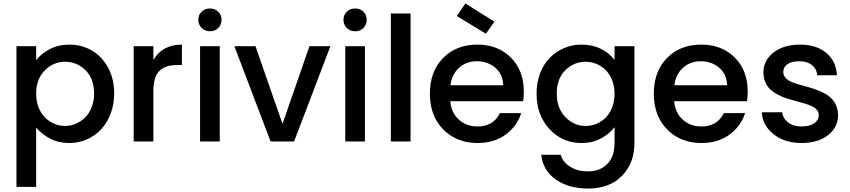

<svg xmlns="http://www.w3.org/2000/svg" viewBox="-20 -818 4913 1110"><path d="M189 -470.2Q218.3 -508.3 268.1 -534.2Q317.9 -560.1 380.9 -560.1Q453.1 -560.1 512 -525.4Q570.8 -490.7 605.5 -425.8Q640.1 -360.8 640.1 -277.8Q640.1 -215.3 619.9 -161.6Q599.6 -107.9 564.9 -70.6Q530.3 -33.2 482.4 -12.2Q434.6 8.8 380.9 8.8Q318.4 8.8 269.5 -16.8Q220.7 -42.5 189 -80.1V262.2H75.2V-550.8H189ZM523.9 -277.8Q523.9 -362.8 474.4 -411.9Q424.8 -460.9 356 -460.9Q288.1 -460.9 238.5 -410.6Q189 -360.4 189 -275.9Q189 -232.4 203.1 -196.8Q217.3 -161.1 240.7 -137.9Q264.2 -114.7 293.9 -102.3Q323.7 -89.8 356 -89.8Q388.7 -89.8 418.7 -102.8Q448.7 -115.7 472.2 -138.9Q495.6 -162.1 509.8 -198.2Q523.9 -234.4 523.9 -277.8Z M866.7 -290V0H752.9V-550.8H866.7V-471.2Q918.5 -560.1 1031.7 -560.1V-441.9H1002.9Q935.5 -441.9 901.1 -407.7Q866.7 -373.5 866.7 -290Z M1136.7 0V-550.8H1250.5V0ZM1194.3 -637.2Q1165 -637.2 1145.8 -656Q1126.5 -674.8 1126.5 -704.1Q1126.5 -731.9 1145.8 -750.5Q1165 -769 1194.3 -769Q1222.2 -769 1241.5 -750.5Q1260.7 -731.9 1260.7 -704.1Q1260.7 -675.3 1241.7 -656.2Q1222.7 -637.2 1194.3 -637.2Z M1335 -550.8H1457L1613.3 -102.1L1769 -550.8H1890.1L1680.2 0H1544.4Z M1976.1 0V-550.8H2089.8V0ZM2033.7 -637.2Q2004.4 -637.2 1985.1 -656Q1965.8 -674.8 1965.8 -704.1Q1965.8 -731.9 1985.1 -750.5Q2004.4 -769 2033.7 -769Q2061.5 -769 2080.8 -750.5Q2100.1 -731.9 2100.1 -704.1Q2100.1 -675.3 2081.1 -656.2Q2062 -637.2 2033.7 -637.2Z M2239.7 0V-740.2H2353.5V0Z M2735.4 -463.9Q2676.3 -463.9 2634.5 -426.5Q2592.8 -389.2 2584 -325.2H2889.2Q2887.7 -387.7 2844 -425.8Q2800.3 -463.9 2735.4 -463.9ZM2993.2 -164.1Q2968.8 -87.9 2902.8 -39.6Q2836.9 8.8 2740.2 8.8Q2620.1 8.8 2542.7 -69.6Q2465.3 -147.9 2465.3 -275.9Q2465.3 -404.8 2541.3 -482.4Q2617.2 -560.1 2740.2 -560.1Q2858.9 -560.1 2933.6 -485.1Q3008.3 -410.2 3008.3 -289.1Q3008.3 -258.3 3004.4 -232.9H2583Q2588.9 -166 2632.6 -126.5Q2676.3 -86.9 2740.2 -86.9Q2832.5 -86.9 2870.1 -164.1ZM2621.1 -725.1 2670.4 -797.9 2838.4 -692.9 2789.1 -623Z M3082 -277.8Q3082 -340.3 3102.3 -393.6Q3122.6 -446.8 3157.5 -482.9Q3192.4 -519 3240 -539.6Q3287.6 -560.1 3341.8 -560.1Q3405.3 -560.1 3455.1 -534.9Q3504.9 -509.8 3532.7 -471.2V-550.8H3647.9V8.8Q3647.9 124.5 3576.2 198.2Q3504.4 272 3378.9 272Q3267.1 272 3193.1 219.7Q3119.1 167.5 3108.9 77.1H3221.7Q3234.4 120.1 3277.1 146.5Q3319.8 172.9 3378.9 172.9Q3447.8 172.9 3490.2 130.6Q3532.7 88.4 3532.7 8.8V-83Q3503.4 -43.9 3454.1 -17.6Q3404.8 8.8 3341.8 8.8Q3231.4 8.8 3156.7 -71.8Q3082 -152.3 3082 -277.8ZM3532.7 -275.9Q3532.7 -318.8 3518.8 -354.5Q3504.9 -390.1 3481.4 -413.1Q3458 -436 3428.2 -448.5Q3398.4 -460.9 3365.7 -460.9Q3297.9 -460.9 3248.3 -411.9Q3198.7 -362.8 3198.7 -277.8Q3198.7 -192.4 3248.5 -141.1Q3298.3 -89.8 3365.7 -89.8Q3398.4 -89.8 3428.2 -102.3Q3458 -114.7 3481.4 -137.9Q3504.9 -161.1 3518.8 -196.8Q3532.7 -232.4 3532.7 -275.9Z M4029.8 -463.9Q3970.7 -463.9 3929 -426.5Q3887.2 -389.2 3878.4 -325.2H4183.6Q4182.1 -387.7 4138.4 -425.8Q4094.7 -463.9 4029.8 -463.9ZM4287.6 -164.1Q4263.2 -87.9 4197.3 -39.6Q4131.3 8.8 4034.7 8.8Q3914.6 8.8 3837.2 -69.6Q3759.8 -147.9 3759.8 -275.9Q3759.8 -404.8 3835.7 -482.4Q3911.6 -560.1 4034.7 -560.1Q4153.3 -560.1 4228 -485.1Q4302.7 -410.2 4302.7 -289.1Q4302.7 -258.3 4298.8 -232.9H3877.4Q3883.3 -166 3927 -126.5Q3970.7 -86.9 4034.7 -86.9Q4127 -86.9 4164.6 -164.1Z M4825.2 -153.8Q4825.2 -83 4767.6 -37.1Q4710 8.8 4614.3 8.8Q4516.6 8.8 4452.4 -42Q4388.2 -92.8 4384.3 -168.9H4502.4Q4505.4 -134.3 4535.9 -110.6Q4566.4 -86.9 4612.3 -86.9Q4660.6 -86.9 4687 -105.2Q4713.4 -123.5 4713.4 -152.8Q4713.4 -169.9 4702.4 -182.9Q4691.4 -195.8 4672.9 -204.3Q4654.3 -212.9 4630.4 -220Q4606.4 -227.1 4579.8 -234.1Q4553.2 -241.2 4526.9 -249.5Q4500.5 -257.8 4476.6 -270.8Q4452.6 -283.7 4434.1 -300.3Q4415.5 -316.9 4404.5 -342.8Q4393.6 -368.7 4393.6 -400.9Q4393.6 -468.8 4451.9 -514.4Q4510.3 -560.1 4605.5 -560.1Q4699.2 -560.1 4756.6 -512.5Q4814 -464.8 4818.4 -382.8H4704.6Q4701.7 -419.4 4674.3 -441.7Q4647 -463.9 4601.6 -463.9Q4556.6 -463.9 4532.5 -447Q4508.3 -430.2 4508.3 -401.9Q4508.3 -379.4 4525.4 -363.8Q4542.5 -348.1 4570.1 -338.6Q4597.7 -329.1 4631.1 -320.6Q4664.6 -312 4698.2 -299.8Q4731.9 -287.6 4759.8 -270.8Q4787.6 -253.9 4805.9 -224.1Q4824.2 -194.3 4825.2 -153.8Z"/></svg>

Font: SVN-Poppins Medium
Style: Regular
Weight: 500
Designer: Ninad Kale (Devanagari), Jonny Pinhorn (Latin)
Foundry: Indian Type Foundry
Version: Version 3.002 2017